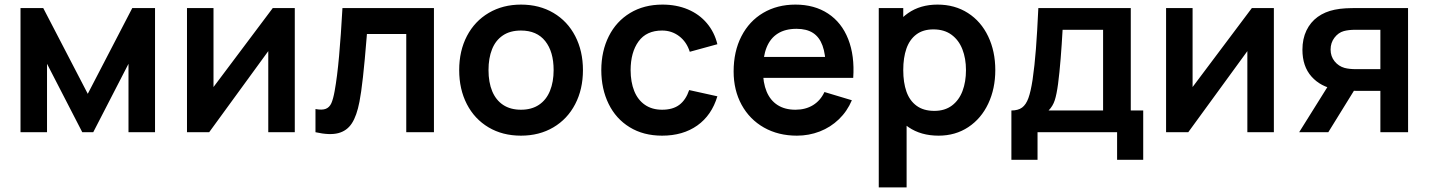

<svg xmlns="http://www.w3.org/2000/svg" viewBox="-20 -575 6214 835"><path d="M69.2 0V-540H168L361.7 -167L555.3 -540H654.2V0H538.8V-297.5L385.5 0H337.8L184.5 -297.5V0Z M1262 -540V0H1146.7V-352.7L889.7 0H793.2V-540H908.5V-196.5L1166.3 -540Z M1352 -100.8Q1381 -95.4 1397 -101.8Q1412.9 -108.2 1421 -126.1Q1429 -144 1435.3 -178.7Q1446.5 -240.2 1454.6 -331Q1462.8 -421.8 1469.3 -540H1867.2V0H1746.8V-427.2H1575.7L1574.5 -411.8Q1558.1 -207 1543.3 -132.7Q1531.6 -71.6 1510.2 -38.7Q1488.9 -5.8 1451.1 4Q1413.3 13.8 1352 0Z M2245.7 15Q2165.5 15 2104.6 -21.2Q2043.7 -57.4 2010.3 -122.2Q1977 -186.9 1977 -270.2Q1977 -353.9 2010.8 -418.6Q2044.7 -483.2 2105.8 -519.1Q2167 -555 2245.7 -555Q2325.9 -555 2387 -518.8Q2448.2 -482.7 2481.7 -417.8Q2515.2 -353 2515.2 -270.2Q2515.2 -186.7 2481.4 -122Q2447.7 -57.2 2386.5 -21.1Q2325.3 15 2245.7 15ZM2245.7 -97.8Q2292.2 -97.8 2324.1 -119.3Q2356 -140.8 2371.8 -179.8Q2387.7 -218.8 2387.7 -270.2Q2387.7 -350.2 2351.2 -396.2Q2314.7 -442.2 2245.7 -442.2Q2198.2 -442.2 2166.8 -420.8Q2135.2 -399.5 2119.9 -360.9Q2104.5 -322.2 2104.5 -270.2Q2104.5 -217 2120.6 -178.2Q2136.8 -139.5 2168.2 -118.7Q2199.8 -97.8 2245.7 -97.8Z M2859.5 15Q2778.1 15 2718.3 -21.8Q2658.5 -58.5 2626.9 -123.2Q2595.2 -187.8 2595 -270Q2595.2 -352.9 2627.7 -417.5Q2660.2 -482.2 2720.4 -518.6Q2780.6 -555 2861.2 -555Q2921.9 -555 2971.5 -534.2Q3021 -513.3 3054 -474.3Q3087.1 -435.3 3099.8 -382.7L2979.8 -349.8Q2966.1 -393 2933.7 -417.6Q2901.3 -442.2 2859.5 -442.2Q2791.4 -442.2 2757.1 -395Q2722.8 -347.9 2722.5 -270Q2722.7 -218 2738.2 -179.3Q2753.7 -140.7 2784.5 -119.3Q2815.3 -97.8 2859.5 -97.8Q2906.2 -97.8 2934.4 -119.1Q2962.7 -140.4 2977.2 -183.3L3099.8 -156.2Q3075.1 -73.7 3012.6 -29.3Q2950.1 15 2859.5 15Z M3445.8 15Q3364.8 15 3302.4 -20.3Q3240 -55.7 3205.2 -119.3Q3170.5 -182.9 3170.5 -264.2Q3170.5 -351.3 3204.4 -417.2Q3238.3 -483.2 3299.2 -519.1Q3360.2 -555 3439.2 -555Q3522 -555 3581.2 -516Q3640.4 -477.1 3668.8 -404.9Q3697.2 -332.8 3690.6 -236.3H3571V-280.3Q3570.7 -339.5 3557.1 -376.6Q3543.6 -413.7 3515.8 -431.7Q3487.9 -449.7 3444.2 -449.7Q3395.2 -449.7 3362.7 -429.2Q3330.1 -408.8 3314 -368.9Q3298 -329 3298 -270Q3298 -215.2 3314 -176.7Q3330.1 -138.2 3361.8 -118Q3393.6 -97.8 3439.2 -97.8Q3483.2 -97.8 3515.6 -117.6Q3548 -137.4 3565.5 -174.8L3684.7 -139Q3664.3 -90.9 3628.2 -56.2Q3592 -21.4 3545 -3.2Q3497.9 15 3445.8 15ZM3260 -236.3V-327.5H3631.7V-236.3Z M4061.8 15Q3985.2 15 3931.2 -21.9Q3877.1 -58.8 3849.5 -123.3Q3822 -187.8 3822 -270.2Q3822 -352.3 3849.2 -416.8Q3876.3 -481.2 3929.5 -518.1Q3982.6 -555 4057.3 -555Q4132.4 -555 4189.5 -518.4Q4246.6 -481.8 4277.5 -416.8Q4308.5 -351.9 4308.5 -270.2Q4308.5 -189.4 4277.9 -124.4Q4247.3 -59.4 4191.2 -22.2Q4135.1 15 4061.8 15ZM3801.7 240V-540H3908.2V-160.8H3922.8V240ZM4043.5 -92.8Q4089.1 -92.8 4120 -116Q4150.8 -139.2 4165.9 -179.2Q4181 -219.2 4181 -270.2Q4181 -320.7 4165.4 -360.6Q4149.8 -400.6 4118.1 -423.9Q4086.4 -447.2 4039.3 -447.2Q3994.5 -447.2 3965.2 -425.2Q3935.9 -403.2 3922 -363.7Q3908.2 -324.2 3908.2 -270.2Q3908.2 -215.9 3922.2 -176.3Q3936.3 -136.7 3966.5 -114.8Q3996.6 -92.8 4043.5 -92.8Z M4378.5 -94.5Q4407.8 -94.5 4425 -107.2Q4442.2 -120 4452.5 -148.4Q4462.8 -176.8 4470.7 -228.5Q4479.6 -289.3 4485.2 -362.2Q4490.8 -435.1 4495.7 -540H4897.7V-94.5H4951.8V120H4838.2V0H4492.2V120H4378.5ZM4540.2 -94.5H4777.3V-445.5H4601.2Q4597.6 -380.6 4592.7 -319.7Q4587.8 -258.8 4581.5 -210.3Q4575.4 -164.6 4567.1 -139Q4558.8 -113.3 4540.2 -94.5Z M5520 -540V0H5404.7V-352.7L5147.7 0H5051.2V-540H5166.5V-196.5L5424.3 -540Z M5983.2 0V-179.8H5886.3Q5824.5 -179.8 5788.5 -186.2Q5723.1 -197.7 5683.6 -242.1Q5644.2 -286.5 5644.2 -358.7Q5644.2 -405.9 5661.6 -442.3Q5679.1 -478.7 5710.6 -501.5Q5742.1 -524.2 5784.5 -532.8Q5807.4 -537.5 5831.6 -538.8Q5855.8 -540 5884.7 -540H6103.5L6103.7 0ZM5630 0 5759.2 -206.7H5884.5L5756.7 0ZM5874.2 -274.3H5983.2V-445.5H5874.2Q5845 -445.5 5824.2 -439.8Q5800.4 -433.2 5783.5 -411.1Q5766.7 -389.1 5766.7 -359.7Q5766.7 -329.7 5784.2 -308.2Q5801.7 -286.8 5827.3 -279.7Q5838.4 -276.8 5850.4 -275.6Q5862.3 -274.3 5874.2 -274.3Z"/></svg>

Font: Hauora
Style: Regular
Weight: 400
Designer: Wayne Shih
Foundry: WCYS
Version: Version 1.001